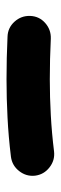

<svg xmlns="http://www.w3.org/2000/svg" viewBox="176 -508 183 574"><g transform="rotate(-90 267.0 -221.5)"><path d="M28.3 -207.5Q25.4 -233.9 42 -255.1Q58.6 -276.4 85 -279.8Q144.5 -287.1 201.9 -290Q259.3 -293 316.4 -293Q380.4 -293 443.8 -290Q470.7 -289.1 488.8 -269Q506.8 -249 505.9 -222.2Q504.9 -195.3 484.9 -177.5Q464.8 -159.7 438 -160.6Q376 -163.6 316.4 -163.6Q262.2 -163.6 209 -160.6Q155.8 -157.7 100.6 -150.9Q74.2 -147.9 53 -164.6Q31.7 -181.2 28.3 -207.5Z"/></g></svg>

Font: Mikhak Bold
Style: Regular
Weight: 700
Designer: Amin Abedi
Version: Version 3.3